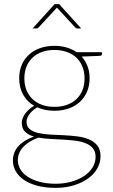

<svg xmlns="http://www.w3.org/2000/svg" viewBox="-20 -723 546 930"><path d="M42.5 0ZM243.5 -501Q276 -501 303.2 -492.8Q330.5 -484.5 351.5 -470H474.5V-462Q474.5 -458 471.5 -455.5Q468.5 -453 464 -452.5L375.5 -449Q394 -428.5 404 -402Q414 -375.5 414 -344Q414 -308.5 401.8 -279.5Q389.5 -250.5 367.2 -229.8Q345 -209 313.5 -197.8Q282 -186.5 243.5 -186.5Q219.5 -186.5 199 -190.8Q178.5 -195 160.5 -203Q137 -189.5 122.8 -170.2Q108.5 -151 108.5 -133.5Q108.5 -110 124 -97.5Q139.5 -85 164.5 -79Q189.5 -73 221.8 -71.2Q254 -69.5 287.8 -68Q321.5 -66.5 353.8 -62.5Q386 -58.5 411 -48Q436 -37.5 451.5 -18Q467 1.5 467 34Q467 64 451.8 91.8Q436.5 119.5 408 140.5Q379.5 161.5 339.2 174.2Q299 187 249.5 187Q199 187 160.2 176.5Q121.5 166 95.2 147.8Q69 129.5 55.8 105.5Q42.5 81.5 42.5 54.5Q42.5 14 70 -15.8Q97.5 -45.5 144.5 -61.5Q117.5 -69 101.5 -84.8Q85.5 -100.5 85.5 -129Q85.5 -139 89.8 -150.2Q94 -161.5 101.8 -172.2Q109.5 -183 120.5 -193Q131.5 -203 145.5 -210.5Q111 -230.5 92 -264.5Q73 -298.5 73 -344Q73 -379 85 -407.8Q97 -436.5 119.2 -457.2Q141.5 -478 173 -489.5Q204.5 -501 243.5 -501ZM443 37Q443 11 429.8 -4.8Q416.5 -20.5 394.8 -29.2Q373 -38 344.5 -41.5Q316 -45 285.2 -46.8Q254.5 -48.5 223.8 -50Q193 -51.5 166.5 -56.5Q144.5 -48.5 126.2 -37.8Q108 -27 94.8 -13.5Q81.5 0 74 16.5Q66.5 33 66.5 52.5Q66.5 76.5 79 97.5Q91.5 118.5 115.2 133.8Q139 149 173 158Q207 167 250 167Q289 167 324 157.5Q359 148 385.5 130.8Q412 113.5 427.5 89.5Q443 65.5 443 37ZM243.5 -205.5Q278 -205.5 305.2 -215.5Q332.5 -225.5 351.2 -243.8Q370 -262 379.8 -287.2Q389.5 -312.5 389.5 -343.5Q389.5 -374 379.5 -399.5Q369.5 -425 350.8 -443Q332 -461 304.8 -471Q277.5 -481 243.5 -481Q209.5 -481 182.5 -471Q155.5 -461 136.8 -443Q118 -425 108 -399.5Q98 -374 98 -343.5Q98 -312.5 108 -287.2Q118 -262 136.8 -243.8Q155.5 -225.5 182.5 -215.5Q209.5 -205.5 243.5 -205.5ZM373.5 -585H355Q349.5 -585 344.5 -590L259.5 -682Q258.5 -683 257.5 -684Q256.5 -685 255.5 -686L252 -682L167 -590Q162 -585 156.5 -585H137.5L244.5 -703H266.5Z"/></svg>

Font: Lato Thin
Style: Regular
Weight: 200
Designer: Lukasz Dziedzic
Foundry: tyPoland Lukasz Dziedzic
Version: Version 2.007; 2014-02-27